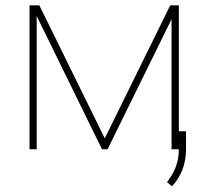

<svg xmlns="http://www.w3.org/2000/svg" viewBox="-20 -548 742 705"><path d="M124.5 -528.3C124.5 -528.3 88.4 -528.3 88.4 -528.3C88.4 -528.3 88.4 0 88.4 0C88.4 0 114.7 0 114.7 0C114.7 0 114.7 -489.3 114.7 -489.3C114.7 -489.3 354.5 0 354.5 0C354.5 0 375 0 375 0C375 0 609.9 -477.5 609.9 -477.5C609.9 -477.5 609.9 0 609.9 0C609.9 0 636.7 0 636.7 0C636.7 0 636.7 -528.3 636.7 -528.3C636.7 -528.3 605 -528.3 605 -528.3C605 -528.3 364.7 -40 364.7 -40C364.7 -40 124.5 -528.3 124.5 -528.3ZM611.3 136.2C644.5 100.6 661.6 57.1 663.1 5.4C663.1 5.4 663.1 -65.9 663.1 -65.9C663.1 -65.9 636.7 -65.9 636.7 -65.9C636.7 -65.9 636.2 15.6 636.2 15.6C636.2 15.6 636.2 15.6 636.2 15.6C633.8 51.8 619.6 86.9 593.3 120.6C593.3 120.6 611.3 136.2 611.3 136.2C611.3 136.2 611.3 136.2 611.3 136.2Z"/></svg>

Font: WOX
Style: Regular
Weight: 500
Designer: Google
Foundry: ""
Version: ""